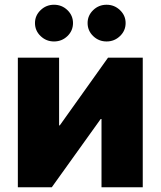

<svg xmlns="http://www.w3.org/2000/svg" viewBox="-20 -789 677 809"><path d="M581.5 0H407.7V-287.6H404.3L198.2 0H55.2V-545.9H229V-260.7H231.9L435.1 -545.9H581.5ZM207.5 -614.3Q174.8 -614.3 151.1 -637Q127.4 -659.7 127.4 -691.9Q127.4 -723.6 151.1 -746.3Q174.8 -769 207.5 -769Q240.7 -769 264.2 -746.3Q287.6 -723.6 287.6 -691.9Q287.6 -659.7 264.2 -637Q240.7 -614.3 207.5 -614.3ZM429.2 -614.3Q396 -614.3 372.6 -637Q349.1 -659.7 349.1 -691.9Q349.1 -723.6 372.6 -746.3Q396 -769 429.2 -769Q461.9 -769 485.6 -746.3Q509.3 -723.6 509.3 -691.9Q509.3 -659.7 485.6 -637Q461.9 -614.3 429.2 -614.3Z"/></svg>

Font: Inter Extra Bold
Style: Regular
Weight: 800
Designer: Rasmus Andersson
Foundry: rsms
Version: Version 4.000;git-3c8e0fc